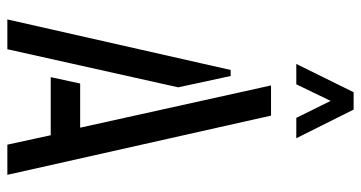

<svg xmlns="http://www.w3.org/2000/svg" viewBox="-244 -714 958 509"><g transform="rotate(90 234.5 -459.0)"><path d="M149 -766 224 -918H270L346 -766H292L247 -857L203 -766ZM363 0 338 -115H184L201 -193H318L206 -699H286L443 0ZM31 0 165 -592H181L211 -453L110 0Z"/></g></svg>

Font: Stick No Bills
Style: Regular
Weight: 400
Version: Version 2.000